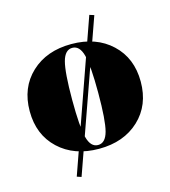

<svg xmlns="http://www.w3.org/2000/svg" viewBox="-107 -682 781 882"><g transform="rotate(-15 284.0 -241.0)"><path d="M151 107 399 -596 421 -589 172 114ZM475 -58.5Q402 10 284 10Q166 10 93 -58.5Q20 -127 20 -239Q20 -351 93 -419.5Q166 -488 284 -488Q402 -488 475 -419.5Q548 -351 548 -239Q548 -127 475 -58.5ZM332.5 -58.5Q346 -109 346 -239Q346 -369 332.5 -419.5Q319 -470 284 -470Q249 -470 235.5 -419.5Q222 -369 222 -239Q222 -109 235.5 -58.5Q249 -8 284 -8Q319 -8 332.5 -58.5Z"/></g></svg>

Font: Elsie Swash Caps Black
Style: Regular
Weight: 900
Designer: Alejandro Inler
Foundry: Alejandro Inler
Version: 1.003